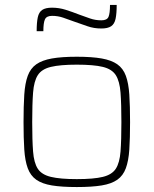

<svg xmlns="http://www.w3.org/2000/svg" viewBox="-20 -747 620 775"><path d="M290 8Q229 8 189.5 1.5Q150 -5 126.5 -21.5Q103 -38 92 -68Q81 -98 78 -143.5Q75 -189 75 -254Q75 -319 78 -365Q81 -411 92 -441Q103 -471 126.5 -487.5Q150 -504 189.5 -511Q229 -518 290 -518Q351 -518 390.5 -511Q430 -504 453.5 -487.5Q477 -471 488 -441Q499 -411 502 -365Q505 -319 505 -254Q505 -189 502 -143.5Q499 -98 488 -68Q477 -38 453.5 -21.5Q430 -5 390.5 1.5Q351 8 290 8ZM290 -24Q358 -24 395 -33Q432 -42 447.5 -66Q463 -90 466.5 -135.5Q470 -181 470 -254Q470 -327 466.5 -373Q463 -419 447.5 -443.5Q432 -468 395 -477Q358 -486 290 -486Q223 -486 185.5 -477Q148 -468 132.5 -443.5Q117 -419 113.5 -373Q110 -327 110 -254Q110 -181 113.5 -135.5Q117 -90 132.5 -66Q148 -42 185.5 -33Q223 -24 290 -24ZM128 -621Q128 -656 132.5 -677Q137 -698 150.5 -707Q164 -716 190 -716Q218 -716 245 -707.5Q272 -699 300 -688Q322 -680 343.5 -672.5Q365 -665 389 -665Q412 -665 418 -679Q424 -693 424 -727H451Q451 -692 446.5 -671Q442 -650 428.5 -641Q415 -632 389 -632Q359 -632 333.5 -641Q308 -650 279 -660Q257 -668 235.5 -675.5Q214 -683 190 -683Q168 -683 161.5 -669Q155 -655 155 -621Z"/></svg>

Font: Saira Thin
Style: Regular
Weight: 100
Designer: Hector Gatti with collaboration of the Omnibus-Type team
Foundry: Omnibus-Type
Version: Version 1.101